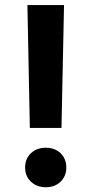

<svg xmlns="http://www.w3.org/2000/svg" viewBox="-20 -748 370 776"><path d="M100.6 -231 90.8 -727.5H238.8L228.5 -231ZM165 8.8Q128.4 8.8 105 -13.7Q81.5 -36.1 81.5 -70.8Q81.5 -106.4 105 -128.7Q128.4 -150.9 165 -150.9Q201.7 -150.9 224.9 -128.7Q248 -106.4 248 -70.8Q248 -36.1 224.9 -13.7Q201.7 8.8 165 8.8Z"/></svg>

Font: Inter
Style: 650
Weight: 650
Designer: Rasmus Andersson
Foundry: rsms
Version: Version 4.001;git-66647c0bb